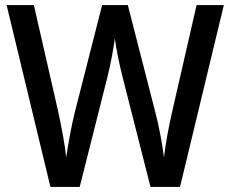

<svg xmlns="http://www.w3.org/2000/svg" viewBox="-20 -734 906 754"><path d="M859 -714H752L656 -295C643 -238 630 -170 624 -116C617 -171 604 -240 590 -293L482 -714H381L274 -294C261 -242 248 -171 240 -116C235 -165 222 -233 209 -294L113 -714H6L178 0H293L402 -432C415 -483 427 -551 431 -583C436 -543 450 -476 461 -433L571 0H687Z"/></svg>

Font: Noto Sans Myanmar SemiCondensed Medium
Style: Regular
Weight: 500
Width: 4
Designer: Monotype Design Team
Foundry: Monotype Imaging Inc.
Version: Version 2.107